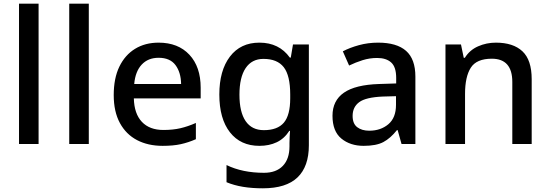

<svg xmlns="http://www.w3.org/2000/svg" viewBox="-20 -780 2980 1040"><path d="M189 0H83V-760H189Z M461 0H355V-760H461Z M839 -549Q945 -549 1006 -483.5Q1067 -418 1067 -305V-247H705Q707 -164 748.5 -120Q790 -76 865 -76Q917 -76 957.5 -85.5Q998 -95 1041 -114V-26Q1000 -8 959 1Q918 10 861 10Q782 10 722.5 -21Q663 -52 629.5 -113.5Q596 -175 596 -265Q596 -356 626.5 -419Q657 -482 711.5 -515.5Q766 -549 839 -549ZM839 -467Q782 -467 747.5 -430Q713 -393 707 -325H961Q960 -388 930.5 -427.5Q901 -467 839 -467Z M1385 -549Q1492 -549 1550 -468H1555L1567 -539H1653V7Q1653 122 1591.5 181Q1530 240 1404 240Q1345 240 1296.5 232Q1248 224 1207 207V114Q1293 156 1410 156Q1476 156 1512 118.5Q1548 81 1548 13V-5Q1548 -18 1549 -39Q1550 -60 1551 -71H1547Q1520 -29 1479 -9.5Q1438 10 1385 10Q1283 10 1225.5 -63.5Q1168 -137 1168 -268Q1168 -398 1225.5 -473.5Q1283 -549 1385 -549ZM1407 -461Q1344 -461 1310.5 -411Q1277 -361 1277 -267Q1277 -173 1310.5 -124Q1344 -75 1409 -75Q1483 -75 1517.5 -115.5Q1552 -156 1552 -248V-268Q1552 -371 1517 -416Q1482 -461 1407 -461Z M2028 -549Q2129 -549 2179.5 -504.5Q2230 -460 2230 -365V0H2155L2134 -75H2130Q2095 -31 2056.5 -10.5Q2018 10 1950 10Q1877 10 1829 -29.5Q1781 -69 1781 -153Q1781 -235 1843 -278Q1905 -321 2034 -325L2126 -328V-358Q2126 -417 2099 -441.5Q2072 -466 2023 -466Q1982 -466 1944 -454Q1906 -442 1871 -425L1837 -502Q1875 -522 1924.5 -535.5Q1974 -549 2028 -549ZM2053 -257Q1961 -253 1925.5 -226.5Q1890 -200 1890 -152Q1890 -110 1915 -91Q1940 -72 1980 -72Q2042 -72 2083.5 -107Q2125 -142 2125 -212V-259Z M2666 -549Q2760 -549 2810 -502Q2860 -455 2860 -351V0H2755V-336Q2755 -462 2644 -462Q2561 -462 2530 -413Q2499 -364 2499 -272V0H2393V-539H2477L2492 -467H2498Q2524 -509 2569.5 -529Q2615 -549 2666 -549Z"/></svg>

Font: Noto Sans Kannada Medium
Style: Regular
Weight: 500
Designer: Jelle Bosma - Monotype Design Team
Foundry: Monotype Imaging Inc.
Version: Version 2.005; ttfautohint (v1.8.4.7-5d5b)